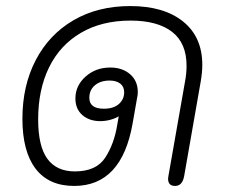

<svg xmlns="http://www.w3.org/2000/svg" viewBox="-20 -604 743 634"><path d="M54 -212Q54 -321 98 -405.5Q142 -490 222.5 -537Q303 -584 410 -584Q521 -584 584.5 -533Q648 -482 648 -390Q648 -365 643 -336L588 -22Q582 10 558 10Q535 10 535 -14L536 -22L591 -335Q596 -361 596 -387Q596 -462 548 -499Q500 -536 411 -536Q316 -536 247 -495.5Q178 -455 142 -381.5Q106 -308 106 -210Q106 -121 136.5 -79.5Q167 -38 227 -38Q298 -38 327.5 -83.5Q357 -129 367 -191L372 -220Q361 -213 344.5 -208.5Q328 -204 311 -204Q275 -204 252 -224Q229 -244 229 -279Q229 -321 262.5 -351Q296 -381 344 -381Q384 -381 409.5 -359Q435 -337 435 -300Q435 -294 434.5 -291.5Q434 -289 434 -288L418 -197Q382 10 225 10Q141 10 97.5 -47Q54 -104 54 -212ZM390 -299Q390 -318 377 -328Q364 -338 342 -338Q312 -338 293.5 -322.5Q275 -307 275 -281Q275 -245 323 -245Q355 -245 372.5 -260.5Q390 -276 390 -299Z"/></svg>

Font: Kodchasan ExtraLight
Style: Italic
Weight: 275
Italic angle: -10°
Version: Version 1.000; ttfautohint (v1.6)